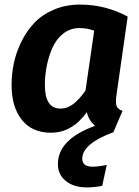

<svg xmlns="http://www.w3.org/2000/svg" viewBox="-20 -566 611 842"><path d="M490.2 -145Q486.3 -115.7 491.2 -101.8Q496.1 -87.9 517.1 -79.1L477.1 14.2H476.1Q340.8 64.5 340.8 129.9Q340.8 165 386.2 165Q411.6 165 448.2 157.2L428.2 249Q391.6 255.9 360.8 255.9Q303.7 255.9 268.8 227.8Q233.9 199.7 233.9 153.8Q233.9 44.9 397 -14.2Q369.1 -37.1 360.8 -74.2Q296.4 16.1 203.1 16.1Q121.1 16.1 75.9 -40.3Q30.8 -96.7 30.8 -192.9Q30.8 -240.2 40.5 -287.6Q50.3 -335 73.2 -382.1Q96.2 -429.2 129.9 -465.1Q163.6 -501 215.6 -523.4Q267.6 -545.9 331.1 -545.9Q442.4 -545.9 540 -493.2ZM355 -168.9 393.1 -431.2Q363.8 -442.9 328.1 -442.9Q288.6 -442.9 258.1 -419.2Q227.5 -395.5 210.4 -357.4Q193.4 -319.3 185.1 -277.3Q176.8 -235.4 176.8 -192.9Q176.8 -89.8 245.1 -89.8Q275.4 -89.8 301.8 -110.1Q328.1 -130.4 355 -168.9Z"/></svg>

Font: FiraGO SemiBold
Style: Italic
Weight: 600
Italic angle: -8°
Designer: bBox Type GmbH
Foundry: bBox Type GmbH
Version: Version 1.001;PS 001.001;hotconv 1.0.88;makeotf.lib2.5.64775